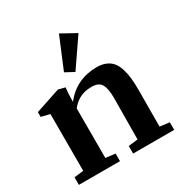

<svg xmlns="http://www.w3.org/2000/svg" viewBox="-165 -836 921 964"><g transform="rotate(-30 296.0 -354.0)"><path d="M285.2 -499.5 234.4 -526.9 310.1 -708.5 396 -661.1ZM16.6 0V-43.9L70.8 -50.3V-379.4L21 -391.6V-419.4L164.6 -467.3L203.6 -457.5Q199.2 -420.9 199.2 -376Q271 -467.3 389.6 -467.3Q419.9 -467.3 442.1 -457.5Q464.4 -447.8 478 -430.9Q491.7 -414.1 500 -387.7Q508.3 -361.3 511.5 -332Q514.6 -302.7 514.6 -263.7Q514.6 -97.2 513.7 -50.8L569.3 -43.9V0H331.1V-43.9L385.7 -50.3Q387.7 -206.5 387.7 -290Q387.7 -343.3 373.3 -369.1Q358.9 -395 315.9 -394.5Q243.7 -395 199.2 -337.9V-50.8L254.9 -43.9V0Z"/></g></svg>

Font: Elstob 6pt
Style: Bold
Weight: 700
Designer: Peter S. Baker
Version: Version 1.015